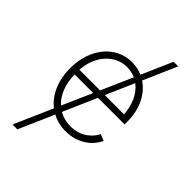

<svg xmlns="http://www.w3.org/2000/svg" viewBox="-272 -827 1130 1130"><g transform="rotate(45 293.0 -262.0)"><path d="M64 204.1H104.5L200.7 -15.6C232.9 2 271 11.7 313 11.7C421.4 11.7 487.3 -51.8 512.2 -106.9L471.7 -123C451.2 -82.5 401.9 -29.3 313 -29.3C276.4 -29.3 244.6 -38.1 217.3 -53.7L308.6 -262.7H530.3V-283.2C530.3 -394 485.8 -475.1 420.4 -518.1L511.7 -727.5H473.6L389.2 -535.2C362.3 -546.9 333 -553.2 302.2 -553.2C166.5 -553.2 69.3 -433.1 69.3 -270.5C69.3 -169.4 106 -85 169.4 -35.6ZM114.3 -262.7H269L187 -76.2C141.1 -117.7 115.2 -184.6 114.3 -262.7ZM114.7 -302.2C121.1 -420.4 199.2 -512.2 302.2 -512.2C327.6 -512.2 351.1 -506.8 372.6 -497.1L286.6 -302.2ZM325.7 -302.2 402.8 -479C451.7 -441.9 481.9 -377.9 485.4 -302.2Z"/></g></svg>

Font: Raveo ExtraLight
Style: Regular
Weight: 200
Designer: Jakub Foglar, Rasmus Andersson (Inter)
Foundry: Jakubfoglar.com
Version: Version 1.100;Glyphs 3.2.3 (3260)